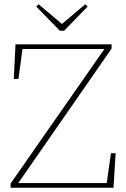

<svg xmlns="http://www.w3.org/2000/svg" viewBox="-20 -885 595 905"><path d="M30 0V-20L472 -654H86L67 -513H45L53 -676H506V-656L66 -22H483L503 -163H525L515 0ZM162 -865 272 -772 382 -865 393 -854 282 -740H262L151 -854Z"/></svg>

Font: Source Serif 4 ExtraLight
Style: Regular
Weight: 200
Designer: Frank Grießhammer
Foundry: Adobe
Version: Version 4.005;hotconv 1.1.0;makeotfexe 2.6.0